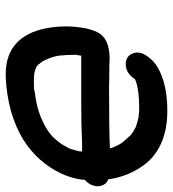

<svg xmlns="http://www.w3.org/2000/svg" viewBox="13 -594 603 669"><g transform="rotate(90 314.5 -259.5)"><path d="M249 22H238Q117 22 83 -99Q72 -142 72 -187Q72 -222 79 -258Q83 -277 92 -297Q113 -340 185 -340L204 -339Q253 -339 284 -338Q437 -338 497 -341Q494 -353 488.5 -363.5Q483 -374 482 -376Q481 -378 476 -385L453 -411Q448 -417 434 -425L424 -430V-431L414 -434Q401 -438 387 -441Q379 -441 376 -442Q369 -443 355 -443Q295 -443 262 -431Q261 -430 258.5 -429.5Q256 -429 255 -427Q234 -396 204 -396Q176 -396 166 -421Q163 -428 163 -436Q163 -440 164 -445Q165 -451 168 -458Q185 -490 216 -508Q273 -541 366 -541Q484 -541 546 -471Q594 -413 605 -335Q622 -329 627 -311Q629 -304 629 -298Q629 -293 628 -289Q624 -268 607 -254Q606 -243 604 -231Q598 -200 584 -170Q545 -89 468 -40Q377 16 249 22ZM264 -76Q297 -76 300 -79L307 -80Q350 -85 388 -100Q424 -116 432 -123H433Q458 -141 464 -150L465 -151Q471 -158 475.5 -163.5Q480 -169 483 -174L489 -185Q495 -194 499 -204L507 -233L508 -244H480Q417 -241 337 -241H174L172 -229Q172 -228 171 -222V-217Q171 -193 174 -161Q175 -160 175 -158Q175 -156 175.5 -155Q176 -154 177 -149L179 -141Q184 -125 192 -110Q192 -108 194 -106L207 -89Q214 -84 215 -84Q216 -84 218 -83Q220 -82 222 -81.5Q224 -81 225 -80L239 -77Z"/></g></svg>

Font: Bad Comic
Style: Italic
Weight: 400
Italic angle: -11°
Designer: GGBotNet
Foundry: GGBotNet
Version: 0.95